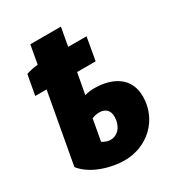

<svg xmlns="http://www.w3.org/2000/svg" viewBox="-175 -830 875 951"><g transform="rotate(-30 262.5 -354.0)"><path d="M56 -600 35 -486H100L27 -84C80 -15 192 12 259 12C394 12 496 -88 496 -218C496 -328 408 -373 307 -373C290 -373 272 -371 252 -366L274 -485H380L403 -615H298L317 -720H142L123 -614C97 -612 74 -606 56 -600ZM204 -126 226 -248C239 -254 254 -257 268 -257C305 -257 324 -236 324 -201C324 -149 293 -111 250 -111C236 -111 221 -116 204 -126Z"/></g></svg>

Font: Fixel Text 20240404 ExtraBold
Style: Italic
Weight: 800
Width: 4
Italic angle: -10°
Designer: AlfaBravo + MacPaw
Foundry: Kyrylo Tkachov, Marchela Mozhyna, Serhii Makarenko, Maria Weinstein, Zakhar Kryvoshyya
Version: Version 1.211;Glyphs 3.2 (3225)